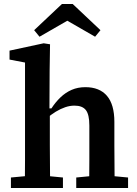

<svg xmlns="http://www.w3.org/2000/svg" viewBox="-20 -947 690 967"><path d="M35 0V-53L142 -63H194L297 -53V0ZM105 0Q105 -30 105.5 -67Q106 -104 106 -143Q106 -182 106 -215V-632L28 -647V-692L200 -729L232 -724L230 -592L229 -388L231 -381V-215Q231 -182 231.5 -143Q232 -104 232 -67Q232 -30 233 0ZM364 0V-53L467 -63H519L625 -53V0ZM429 0Q429 -30 429.5 -67Q430 -104 430 -142.5Q430 -181 430 -215V-315Q430 -370 412.5 -392.5Q395 -415 355 -415Q332 -415 308.5 -407Q285 -399 261 -384.5Q237 -370 212 -348L205 -401H239Q259 -432 284.5 -456.5Q310 -481 341 -494.5Q372 -508 410 -508Q481 -508 518.5 -464.5Q556 -421 556 -333V-215Q556 -181 556.5 -142.5Q557 -104 557 -67Q557 -30 558 0ZM346 -927 486 -795 459 -762 275 -868H363L179 -762L152 -795L292 -927Z"/></svg>

Font: Source Serif 4 SemiBold
Style: Regular
Weight: 600
Designer: Frank Grießhammer
Foundry: Adobe Systems Incorporated
Version: Version 4.004;hotconv 1.0.116;makeotfexe 2.5.65601